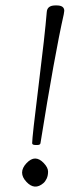

<svg xmlns="http://www.w3.org/2000/svg" viewBox="-20 -680 260 711"><path d="M99.1 -149.9Q99.1 -172.1 122.8 -362.7Q146.5 -553.2 153.1 -635Q154.5 -659.9 185.1 -659.9H189.9Q218 -659.9 218 -639.9Q218 -636.7 216.1 -627Q182.1 -476.1 129.9 -149.9Q128.9 -143.1 118.9 -143.1H111.1Q99.1 -143.1 99.1 -149.9ZM78.1 -6.3Q61.8 -23.4 61.8 -40.9Q61.8 -58.3 78.1 -75.7Q94.5 -93 110.2 -93Q126 -93 142 -76.2Q158 -59.3 158 -44.7Q158 -30 153 -19Q147.9 -8.1 140.9 -2Q108.4 26.1 78.1 -6.3Z"/></svg>

Font: Fanwood Text
Style: Italic
Weight: 400
Italic angle: -9°
Version: Version 1.101